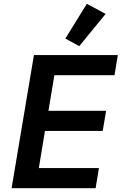

<svg xmlns="http://www.w3.org/2000/svg" viewBox="-20 -987 640 1007"><path d="M481.5 0 498.9 -105.5H183.6L215.9 -300.4H518.8L536.6 -405.9H234L265.3 -592.7H580.6L598 -698.2H158L40.8 0ZM322.8 -784.8 395.6 -745 534.1 -914.1 435.4 -967Z"/></svg>

Font: Margiela Mono Italic SmBold It
Style: Regular
Weight: 600
Designer: Mike Abbink, Paul van der Laan, Pieter van Rosmalen
Foundry: Bold Monday
Version: Version 2.003 2021